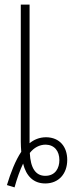

<svg xmlns="http://www.w3.org/2000/svg" viewBox="-20 -784 328 831"><path d="M10 17 43 27C53 -10 67 -49 80 -76C93 -23 124 10 176 10C234 10 271 -32 271 -92C271 -148 239 -189 180 -190C150 -190 126 -179 108 -164V-764H70V-171C70 -156 71 -142 72 -127C47 -90 26 -36 10 17ZM176 -23C134 -23 112 -57 109 -122C127 -145 151 -158 178 -158C216 -157 237 -130 237 -91C237 -57 220 -23 176 -23Z"/></svg>

Font: Noto Sans Condensed ExtraLight
Style: Regular
Weight: 200
Width: 3
Designer: Monotype Design Team
Foundry: Monotype Imaging Inc.
Version: Version 2.013